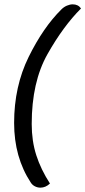

<svg xmlns="http://www.w3.org/2000/svg" viewBox="-20 -743 393 884"><path d="M263 -700Q274 -711 288 -717Q302 -723 315 -723Q340 -723 353 -704Q271 -622 198.5 -493.5Q126 -365 126 -172Q126 -94 147 -28.5Q168 37 210 102Q190 121 166 121Q153 121 141 115Q129 109 122 98Q45 -19 45 -177Q45 -345 112 -481Q179 -617 263 -700Z"/></svg>

Font: K2D Light
Style: Italic
Weight: 300
Italic angle: -10°
Designer: Katatrad Aksorn Co.,Ltd.
Foundry: Cadson Demak Co.,Ltd.
Version: Version 1.000; ttfautohint (v1.6)